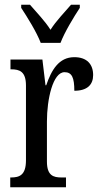

<svg xmlns="http://www.w3.org/2000/svg" viewBox="-20 -786 423 806"><path d="M151 -606H234C251 -651 290 -715 315 -753V-766H278C250 -733 216 -699 192 -661C168 -699 134 -733 106 -766H69V-753C94 -715 134 -651 151 -606ZM23 0H257V-41H238C204 -41 177 -49 177 -108V-276C177 -370 202 -483 251 -483C282 -483 292 -460 292 -405C347 -405 371 -431 371 -471C371 -516 345 -546 292 -546C227 -546 196 -492 174 -428H171L158 -536H24V-495H27C62 -495 89 -486 89 -427V-113C89 -50 61 -41 26 -41H23Z"/></svg>

Font: Noto Serif Sinhala ExtraCondensed
Style: Regular
Weight: 400
Width: 2
Designer: Jelle Bosma - Monotype Design Team
Foundry: Monotype Imaging Inc.
Version: Version 2.007